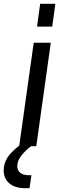

<svg xmlns="http://www.w3.org/2000/svg" viewBox="-72 -770 317 1011"><path d="M29 0 105.5 -545H195.5L119 0ZM123 -630 139.5 -750H219.5L203 -630ZM62 221Q7 221 -22.8 195.5Q-52.5 170 -52.5 128Q-52.5 76.5 -13.5 35.2Q25.5 -6 78 -34H96L91.5 0Q62.5 21.5 40.8 49Q19 76.5 19 104.5Q19 127 34.5 139.8Q50 152.5 77.5 152.5H93.5L83.5 221Z"/></svg>

Font: Mohave Light Medium
Style: Italic
Weight: 500
Italic angle: -8°
Version: Version 2.003